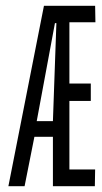

<svg xmlns="http://www.w3.org/2000/svg" viewBox="-20 -644 353 664"><path d="M9 0 132 -624H309L310 -567H220V-355H294V-295H220V-58H309L308 0H163V-171H99L65 0ZM107 -225H163L175 -564H170Z"/></svg>

Font: Inconsolata ExtraCondensed Thin
Style: Regular
Weight: 100
Width: 2
Monospace: yes
Designer: Raph Levien, Cyreal, Brenton Simpson
Foundry: Raph Levien, Cyreal, Google
Version: Version 3.100; ttfautohint (v1.8.4.7-5d5b)